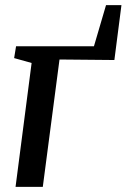

<svg xmlns="http://www.w3.org/2000/svg" viewBox="-20 -727 492 747"><path d="M392.5 -707H452.5L425 -493.5L211.5 -495.5L146.5 0H40.5L103 -482L35 -501L42.5 -547H345.5Z"/></svg>

Font: Merriweather 36pt Medium
Style: Italic
Weight: 500
Italic angle: -7.8°
Version: Version 2.101